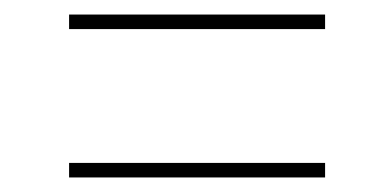

<svg xmlns="http://www.w3.org/2000/svg" viewBox="-20 -489 505 264"><path d="M75 -449H427V-469H75ZM75 -245H427V-265H75Z"/></svg>

Font: Noto Serif Display Condensed Thin
Style: Italic
Weight: 100
Width: 3
Italic angle: -12°
Designer: Monotype Design Team
Foundry: Monotype Imaging Inc.
Version: Version 2.009